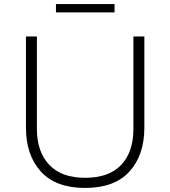

<svg xmlns="http://www.w3.org/2000/svg" viewBox="-20 -910 840 947"><path d="M108 -280V-730H162V-273Q162 -162 222.5 -97.5Q283 -33 400 -33Q518 -33 578 -97Q638 -161 638 -273V-730H692V-280Q692 -145 618.5 -64Q545 17 400 17Q255 17 181.5 -64Q108 -145 108 -280ZM256 -890H545V-849H256Z"/></svg>

Font: Sora-SIA ExtraLight
Style: Regular
Weight: 200
Designer: Jonathan Barnbrook, Julián Moncada
Foundry: Barnbrook Fonts
Version: Version 2.000